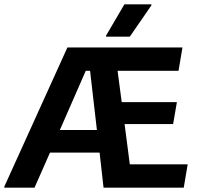

<svg xmlns="http://www.w3.org/2000/svg" viewBox="-55 -870 925 890"><path d="M-35 0V-5L257.5 -650H790.8L772.5 -541.7H490L509.2 -396.7H765L747.5 -295H522.5L546.7 -108.3H815L796.7 0H425L406.7 -162.5H176.7L105 0ZM342.5 -541.7 222.5 -267.5H394.2L362.5 -541.7ZM436.7 -700V-705L521.7 -850H646.7V-845L546.7 -700Z"/></svg>

Font: Familjen Grotesk GF
Style: Bold Italic
Weight: 700
Designer: Anders Wikstroem, Jonas Baeckman, Matilda Gysing, Kristian Moeller
Foundry: Familjen STHML AB
Version: Version 2.000; Beta; Release 4; Build 6